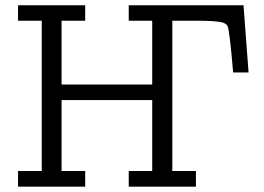

<svg xmlns="http://www.w3.org/2000/svg" viewBox="-20 -703 993 723"><path d="M47.9 0V-59.1H137.2V-625H47.9V-683.1H300.8V-625H211.9V-384.8H553.2V-625H464.8V-683.1H897L916 -430.2H857.9Q844.7 -588.4 836.9 -605Q832 -614.7 814.9 -619.1Q788.1 -625 720.2 -625H628.9V-59.1H717.8V0H464.8V-59.1H553.2V-326.2H211.9V-59.1H300.8V0Z"/></svg>

Font: CMU Concrete
Style: Roman
Weight: 500
Version: Version 0.7.0